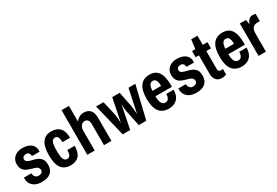

<svg xmlns="http://www.w3.org/2000/svg" viewBox="56 -1690 3863 2676"><g transform="rotate(-30 1988.0 -352.5)"><path d="M417.5 -157.3Q417.5 12.6 222.4 12.6Q129.9 12.2 79.3 -36.5Q28.7 -85.1 33.9 -166.4H154.6Q155.1 -127.7 176.6 -106.6Q198.1 -85.6 226.3 -85.6Q254.6 -85.6 275 -99Q295.4 -112.5 295.4 -141.6Q295.4 -155.5 289.7 -166.4Q284.1 -177.2 276.3 -184.4Q268.5 -191.6 253.9 -198.1Q239.4 -204.6 227.6 -208.5L192 -218.1Q130.8 -235.9 103.8 -252Q40.4 -291.1 40 -375.3Q40 -427 65.4 -463.7Q90.8 -500.4 132.3 -517.6Q173.8 -534.8 220.5 -534.5Q267.2 -534.3 301.5 -523.2Q335.8 -512.2 360.3 -491.7Q384.9 -471.3 396.6 -440.1Q408.3 -408.8 403.1 -370.1H281.9Q281.5 -402.3 265.9 -419.6Q250.2 -437 222.8 -437Q195.5 -437 178.8 -422.9Q162 -408.8 162 -391Q162 -373.2 167.5 -363.6Q172.9 -354 179.8 -348.2Q186.8 -342.3 201.3 -336.4Q215.9 -330.6 226.1 -327.8Q236.3 -324.9 254.3 -320.4Q272.4 -315.8 281.1 -313.4Q289.7 -311 305.6 -306Q321.5 -301 330.4 -296.5Q339.3 -291.9 352.7 -284.3Q366.2 -276.7 374.2 -268.9Q382.3 -261.1 391.6 -249.3Q401 -237.6 405.7 -224.6Q410.5 -211.6 414 -194.2Q417.5 -176.8 417.5 -157.3Z M869.2 -325.8H747.2Q747.2 -434 686.8 -434Q649.9 -434 633.6 -395.7Q617.3 -357.5 617.3 -279.3V-242.8Q617.3 -164.2 634 -126.6Q650.7 -89.1 686.4 -89.1Q722 -89.1 736.3 -115.6Q750.7 -142.1 750.7 -196.8H869.2Q869.2 -90.4 822.3 -38.9Q775.4 12.6 690.3 12.6Q588.2 12.6 540 -53.6Q491.7 -119.9 491.7 -260.2Q491.7 -400.5 540.4 -467.6Q589.1 -534.8 681.1 -534.8Q773.2 -534.8 821.2 -483.3Q869.2 -431.8 869.2 -325.8Z M1207.6 -534.8Q1271.9 -534.8 1309.3 -494.8Q1346.7 -454.8 1346.7 -366.6V0H1227.2V-333.6Q1227.2 -382.7 1209.8 -404.4Q1192.4 -426.2 1158.6 -426.2Q1124.7 -426.2 1101.2 -396Q1077.8 -365.8 1077.8 -321V0H958.7V-718.1H1077.8V-466.1Q1098.2 -495.2 1131.6 -515Q1165.1 -534.8 1207.6 -534.8Z M1584.7 -170.3V-145.5L1661.2 -522.2H1781.5L1824.9 -306.3Q1830.1 -283.7 1834.7 -243.5Q1839.3 -203.3 1841.4 -174.2L1843.6 -145.1L1922.7 -522.2H2033L1907.5 0H1786.7L1735 -248.9Q1729.8 -272.4 1727.2 -304.5Q1724.6 -336.7 1724.6 -357.1L1725 -377.9L1648.6 0H1528.7L1401.4 -522.2H1520.4L1570.4 -308Q1577.3 -276.3 1581 -235.7Q1584.7 -195 1584.7 -170.3Z M2265 -534.8Q2360.1 -534.8 2407 -467.9Q2454 -401 2454 -260.6V-231.1H2188.5Q2189.4 -158.1 2208.1 -121.9Q2226.8 -85.6 2269.8 -85.6Q2300.2 -85.6 2318.2 -112.1Q2336.2 -138.6 2336.2 -184.2H2454Q2454 -87.7 2403.3 -37.6Q2352.7 12.6 2269.8 12.6Q2167.2 12.6 2115.8 -54.3Q2064.3 -121.2 2064.3 -260.6Q2064.3 -534.8 2265 -534.8ZM2190.3 -317.5H2329.3Q2329.3 -375.3 2313.2 -406.2Q2297.1 -437 2262.6 -437Q2228.1 -437 2210.5 -406.8Q2192.9 -376.6 2190.3 -317.5Z M2903.1 -157.3Q2903.1 12.6 2708.1 12.6Q2615.6 12.2 2564.9 -36.5Q2514.3 -85.1 2519.5 -166.4H2640.3Q2640.7 -127.7 2662.3 -106.6Q2683.8 -85.6 2712 -85.6Q2740.2 -85.6 2760.6 -99Q2781.1 -112.5 2781.1 -141.6Q2781.1 -155.5 2775.4 -166.4Q2769.8 -177.2 2761.9 -184.4Q2754.1 -191.6 2739.6 -198.1Q2725 -204.6 2713.3 -208.5L2677.7 -218.1Q2616.4 -235.9 2589.5 -252Q2526.1 -291.1 2525.6 -375.3Q2525.6 -427 2551 -463.7Q2576.5 -500.4 2617.9 -517.6Q2659.4 -534.8 2706.1 -534.5Q2752.8 -534.3 2787.1 -523.2Q2821.5 -512.2 2846 -491.7Q2870.5 -471.3 2882.3 -440.1Q2894 -408.8 2888.8 -370.1H2767.6Q2767.2 -402.3 2751.5 -419.6Q2735.9 -437 2708.5 -437Q2681.1 -437 2664.4 -422.9Q2647.7 -408.8 2647.7 -391Q2647.7 -373.2 2653.1 -363.6Q2658.6 -354 2665.5 -348.2Q2672.5 -342.3 2687 -336.4Q2701.6 -330.6 2711.8 -327.8Q2722 -324.9 2740 -320.4Q2758 -315.8 2766.7 -313.4Q2775.4 -311 2791.3 -306Q2807.1 -301 2816 -296.5Q2824.9 -291.9 2838.4 -284.3Q2851.9 -276.7 2859.9 -268.9Q2867.9 -261.1 2877.3 -249.3Q2886.6 -237.6 2891.4 -224.6Q2896.2 -211.6 2899.7 -194.2Q2903.1 -176.8 2903.1 -157.3Z M3193.7 -422.7H3118.2V-131.6Q3118.2 -89.1 3159.9 -89.1H3193.7V0Q3152.9 12.6 3120.3 12.6Q3087.7 12.6 3063 0.7Q3038.2 -11.3 3024.8 -31.9Q3011.3 -52.6 3005 -76.5Q2998.7 -100.3 2998.7 -128.1V-422.7H2946.1V-522.2H2998.7L3017.4 -669.9H3118.2V-522.2H3193.7Z M3438.7 -534.8Q3533.9 -534.8 3580.8 -467.9Q3627.7 -401 3627.7 -260.6V-231.1H3362.3Q3363.2 -158.1 3381.8 -121.9Q3400.5 -85.6 3443.5 -85.6Q3473.9 -85.6 3492 -112.1Q3510 -138.6 3510 -184.2H3627.7Q3627.7 -87.7 3577.1 -37.6Q3526.5 12.6 3443.5 12.6Q3341 12.6 3289.5 -54.3Q3238.1 -121.2 3238.1 -260.6Q3238.1 -534.8 3438.7 -534.8ZM3364 -317.5H3503Q3503 -375.3 3487 -406.2Q3470.9 -437 3436.4 -437Q3401.8 -437 3384.2 -406.8Q3366.6 -376.6 3364 -317.5Z M3923.5 -534.8Q3937.4 -534.8 3949.6 -532.8Q3961.8 -530.8 3967 -528.7L3972.6 -526.5V-410.9H3930.1Q3886.6 -410.9 3860.1 -383.4Q3833.6 -355.8 3833.6 -291.1V0H3714.6V-522.2H3813.2L3826.7 -445.7Q3838.4 -483.1 3862.7 -508.9Q3887.1 -534.8 3923.5 -534.8Z"/></g></svg>

Font: Puralecka Narrow
Style: Bold
Weight: 700
Designer: Hector Gatti, Marcela Romero, Pablo Cosgaya and Nicolas Silva
Version: Version 1.004;PS 001.004;hotconv 1.0.70;makeotf.lib2.5.58329